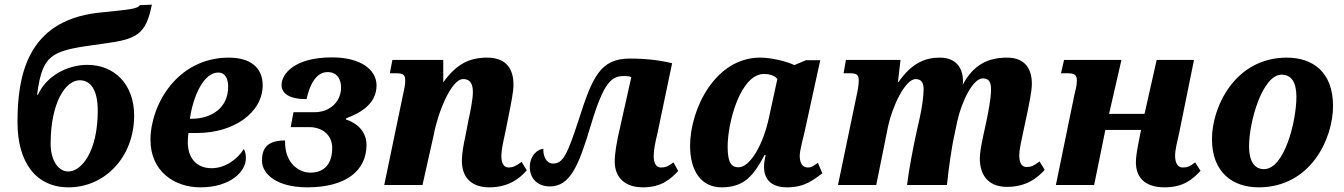

<svg xmlns="http://www.w3.org/2000/svg" viewBox="-20 -793 5759 823"><path d="M274 10C429 10 555 -119 555 -298C555 -430 472 -515 354 -515C269 -515 178 -467 143 -387H139C163 -572 207 -576 424 -606C568 -625 605 -645 631 -773L580 -771C568 -755 545 -753 398 -738C95 -702 55 -466 55 -269C55 -97 134 10 274 10ZM273 -58C227 -58 197 -110 197 -176C197 -354 261 -449 322 -449C368 -449 399 -408 399 -319C399 -141 328 -58 273 -58Z M839 10C967 10 1034 -57 1034 -115C1034 -131 1031 -145 1025 -154C998 -111 946 -72 887 -72C822 -72 785 -116 785 -183C785 -203 787 -216 788 -223H826C980 -223 1106 -309 1106 -428C1106 -503 1053 -546 961 -546C740 -546 625 -344 625 -193C625 -60 726 10 839 10ZM794 -284C808 -383 854 -482 915 -482C946 -482 958 -455 958 -421C958 -331 887 -284 802 -284Z M1297 10C1464 10 1551 -62 1551 -172C1551 -228 1512 -265 1463 -281L1464 -286C1529 -310 1594 -350 1594 -427C1594 -493 1528 -547 1403 -547C1242 -547 1187 -476 1187 -429C1187 -392 1220 -368 1294 -368C1307 -429 1335 -484 1384 -484C1428 -484 1442 -449 1442 -418C1442 -357 1394 -312 1328 -312H1238L1226 -248H1306C1363 -248 1404 -213 1404 -159C1404 -90 1370 -53 1310 -53C1263 -53 1199 -92 1202 -191C1121 -191 1103 -153 1103 -104C1103 -48 1165 10 1297 10Z M2238 -63 2216 -99C2190 -80 2176 -75 2160 -75C2138 -75 2129 -96 2129 -125C2129 -149 2137 -185 2145 -221L2162 -306C2170 -346 2181 -399 2181 -430C2181 -493 2154 -546 2068 -546C1988 -546 1934 -515 1880 -440V-536H1662L1651 -479H1678C1710 -479 1717 -471 1717 -448C1717 -428 1713 -412 1710 -399L1627 0H1791L1839 -214C1857 -312 1915 -454 1965 -454C2000 -454 2007 -427 2007 -397C2007 -367 1994 -303 1989 -283L1976 -215C1966 -170 1961 -138 1960 -111C1957 -37 1997 10 2077 10C2159 10 2207 -27 2238 -63Z M2736 10C2816 10 2855 -26 2887 -60L2867 -97C2843 -79 2831 -75 2813 -75C2791 -75 2782 -97 2782 -124C2782 -150 2789 -185 2798 -221L2861 -522C2808 -535 2748 -542 2680 -542C2554 -542 2520 -465 2461 -281C2412 -130 2393 -92 2351 -92C2322 -92 2308 -122 2309 -155C2290 -155 2251 -131 2251 -77C2251 -30 2282 6 2337 6C2423 6 2460 -79 2514 -261C2569 -443 2602 -467 2655 -467C2671 -467 2677 -466 2686 -462L2637 -243C2623 -183 2615 -135 2615 -101C2615 -32 2659 10 2736 10Z M3073 10C3170 10 3210 -40 3257 -128H3262C3257 -107 3255 -92 3255 -78C3255 -17 3294 10 3354 10C3434 10 3470 -26 3505 -50L3486 -95C3468 -84 3461 -75 3443 -75C3422 -75 3408 -91 3408 -125C3408 -149 3424 -206 3428 -224L3496 -535H3435L3385 -514C3355 -529 3288 -546 3238 -546C3045 -546 2938 -324 2938 -168C2938 -60 2986 10 3073 10ZM3146 -76C3119 -76 3099 -89 3099 -164C3099 -271 3155 -476 3255 -476C3277 -476 3300 -470 3312 -454L3277 -293C3253 -176 3196 -76 3146 -76Z M4297 8C4378 8 4426 -29 4458 -65L4436 -101C4411 -82 4399 -77 4380 -77C4358 -77 4349 -98 4349 -127C4349 -150 4357 -186 4365 -223L4383 -307C4391 -347 4403 -402 4403 -434C4403 -493 4378 -546 4296 -546C4215 -546 4152 -515 4107 -430H4106C4108 -435 4108 -439 4108 -442C4108 -496 4084 -546 4008 -546C3944 -546 3887 -521 3832 -442H3829L3840 -536H3606L3596 -479H3623C3652 -479 3661 -472 3661 -449C3661 -426 3657 -412 3655 -399L3572 0H3736L3787 -253C3804 -333 3859 -454 3905 -454C3933 -454 3939 -433 3939 -409C3939 -381 3932 -331 3922 -286L3912 -242C3896 -171 3876 -67 3868 0H4039C4046 -69 4060 -168 4071 -214L4083 -272C4102 -358 4150 -457 4193 -457C4224 -457 4228 -434 4228 -408C4228 -371 4216 -312 4211 -287L4196 -217C4186 -172 4180 -138 4180 -113C4180 -51 4209 8 4297 8Z M4972 10C5054 10 5094 -26 5126 -61L5103 -97C5080 -79 5068 -75 5049 -75C5027 -75 5017 -97 5017 -125C5017 -151 5026 -185 5034 -221L5098 -536H4938L4886 -305H4734L4787 -536H4541L4528 -479H4555C4587 -479 4596 -471 4596 -448C4596 -424 4589 -404 4585 -385L4506 0H4670L4718 -236H4871L4859 -175C4853 -144 4849 -117 4849 -97C4849 -41 4879 10 4972 10Z M5375 10C5597 10 5694 -197 5694 -339C5694 -486 5605 -546 5496 -546C5274 -546 5175 -335 5175 -197C5175 -54 5264 10 5375 10ZM5398 -68C5357 -68 5334 -102 5334 -166C5334 -271 5391 -473 5474 -473C5514 -473 5537 -442 5537 -378C5537 -274 5486 -68 5398 -68Z"/></svg>

Font: Noto Serif SemiCondensed Extra
Style: Italic
Weight: 800
Width: 4
Italic angle: -12°
Designer: Monotype Design Team
Foundry: Monotype Imaging Inc.
Version: Version 1.901